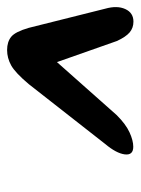

<svg xmlns="http://www.w3.org/2000/svg" viewBox="52 -808 396 541"><g transform="rotate(-90 250.5 -538.0)"><path d="M496 -440Q505.5 -406.5 495 -383.5Q484.5 -360.5 459.5 -360.5Q442 -360.5 429.2 -371.2Q416.5 -382 405 -407L345.5 -576L196 -407.5Q170.5 -382 147.5 -371.5Q124.5 -361 107 -361Q82.5 -361 85.5 -385Q88.5 -409 115.5 -441L283.5 -655.5Q315.5 -693.5 336.2 -705Q357 -716.5 379.5 -716.5Q402.5 -716.5 416.8 -705Q431 -693.5 442 -655.5Z"/></g></svg>

Font: Fraunces 9pt Soft
Style: Bold Italic
Weight: 700
Italic angle: -16°
Version: Version 1.000;[b76b70a41]